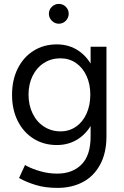

<svg xmlns="http://www.w3.org/2000/svg" viewBox="-20 -736 627 969"><path d="M78.7 163.8 76.2 162.3 106.3 96.8 115.7 102Q143.2 116.7 183.9 128.4Q224.7 140.2 268.8 140.2Q346 140.2 391.7 93.9Q437.3 47.7 437.3 -47V-500H517.3V-48.3Q517.3 35.7 485.4 94.7Q453.5 153.7 397.8 183Q342 212.3 270.3 212.3Q207.7 212.3 160 197.5Q112.3 182.7 78.7 163.8ZM40.8 -257.3Q40.8 -332.5 69.5 -390.1Q98.2 -447.7 149.5 -479.8Q200.8 -512 266.8 -512Q328.8 -512 376.5 -479.8Q424.2 -447.5 450.7 -389.8Q477.2 -332 477.2 -256.7Q477.2 -182.3 450.7 -125.2Q424.2 -68 376.5 -36Q328.8 -4 266.8 -4Q200.8 -4 149.5 -36.1Q98.2 -68.2 69.5 -125.5Q40.8 -182.8 40.8 -257.3ZM435.8 -258.5Q435.8 -311.2 416.7 -352.9Q397.5 -394.7 363.2 -418.2Q329 -441.7 285 -441.7Q238.5 -441.7 201.8 -418.2Q165 -394.7 144.5 -352.9Q124 -311.2 124 -258.5Q124 -205.2 144.9 -162.7Q165.8 -120.2 202.7 -96.6Q239.5 -73 286 -73Q329.2 -73 363.4 -96.6Q397.7 -120.2 416.8 -162.6Q435.8 -205 435.8 -258.5ZM226.7 -666.3Q226.7 -687.3 241.7 -701.8Q256.7 -716.3 276.7 -716.3Q297.7 -716.3 312.2 -701.8Q326.7 -687.3 326.7 -666.3Q326.7 -646.3 312.2 -631.3Q297.7 -616.3 276.7 -616.3Q256.7 -616.3 241.7 -631.3Q226.7 -646.3 226.7 -666.3Z"/></svg>

Font: Oak Sans Light
Style: Regular
Weight: 400
Designer: Erik Kennedy, Walven
Foundry: Erik Kennedy, Walven
Version: Version 1.100;Glyphs 3.1.2 (3151)